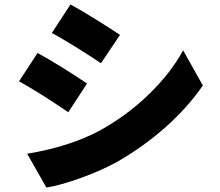

<svg xmlns="http://www.w3.org/2000/svg" viewBox="-20 -790 996 869"><path d="M299 -769.9Q346.2 -744 411.9 -703.3Q477.6 -662.6 523.1 -632.1L437.1 -503.9Q308.2 -589.5 214.8 -641ZM103 -94.1Q296.2 -126.4 431.1 -198.9Q553.6 -266.3 652.5 -361.9Q751.4 -457.4 808.9 -562.1L898.1 -403.1Q829.5 -303.6 730.1 -215.2Q630.7 -126.8 511 -57.9Q438.9 -18.1 345.9 15.4Q252.8 49 190 58.9ZM149.9 -550.1Q197.8 -524.5 263 -483.8Q328.1 -443.2 373.9 -411.9L289.1 -282Q153.4 -374.3 66.1 -421.9Z"/></svg>

Font: Karasuma Gothic
Style: Black
Weight: 900
Designer: Rasmus Andersson / Ryoko Nishizuka
Foundry: Genbu
Version: Version 1.00